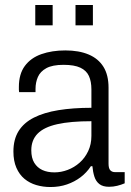

<svg xmlns="http://www.w3.org/2000/svg" viewBox="-20 -741 527 773"><path d="M183 12Q153 12 126 4Q99 -4 78.5 -21Q58 -38 46 -65.5Q34 -93 34 -131Q34 -180 55 -213.5Q76 -247 116.5 -267.5Q157 -288 215.5 -297.5Q274 -307 348 -307V-381Q348 -413 338 -435Q328 -457 303.5 -468.5Q279 -480 236 -480Q191 -480 166.5 -466.5Q142 -453 132.5 -431Q123 -409 123 -383V-370H57Q56 -374 56 -379Q56 -384 56 -391Q56 -443 80 -475.5Q104 -508 146.5 -523Q189 -538 243 -538Q298 -538 337 -521.5Q376 -505 396.5 -472Q417 -439 417 -388V-82Q417 -63 424 -55.5Q431 -48 443 -48H482V-3Q468 3 452 7Q436 11 419 11Q394 11 380 0Q366 -11 360 -30Q354 -49 352 -72H346Q329 -46 304.5 -27.5Q280 -9 249.5 1.5Q219 12 183 12ZM199 -47Q226 -47 252.5 -57Q279 -67 300.5 -86Q322 -105 335 -132.5Q348 -160 348 -194V-253Q264 -253 210.5 -241Q157 -229 131.5 -203Q106 -177 106 -136Q106 -105 118 -85.5Q130 -66 150.5 -56.5Q171 -47 199 -47ZM122 -639V-721H192V-639ZM284 -639V-721H354V-639Z"/></svg>

Font: Archivo SemiCondensed Light
Style: Regular
Weight: 300
Width: 4
Designer: Hector Gatti
Foundry: Omnibus-Type
Version: Version 2.001